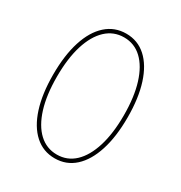

<svg xmlns="http://www.w3.org/2000/svg" viewBox="-174 -862 940 997"><g transform="rotate(30 295.5 -363.5)"><path d="M295.9 9.8Q226.6 9.8 176.3 -35.4Q126 -80.6 99.1 -164.3Q72.3 -248 72.3 -363.3Q72.3 -479.5 99.1 -563.2Q126 -647 176.3 -692.1Q226.6 -737.3 295.9 -737.3Q365.2 -737.3 415 -692.1Q464.8 -647 491.7 -563.2Q518.6 -479.5 518.6 -363.3Q518.6 -248 491.7 -164.3Q464.8 -80.6 415 -35.4Q365.2 9.8 295.9 9.8ZM295.9 -12.7Q357.9 -12.7 402.6 -54.9Q447.3 -97.2 471.7 -175.8Q496.1 -254.4 496.1 -363.3Q496.1 -473.1 471.7 -551.8Q447.3 -630.4 402.6 -672.6Q357.9 -714.8 295.9 -714.8Q233.9 -714.8 188.7 -672.6Q143.6 -630.4 119.1 -551.8Q94.7 -473.1 94.7 -363.3Q94.7 -254.4 119.1 -175.8Q143.6 -97.2 188.7 -54.9Q233.9 -12.7 295.9 -12.7Z"/></g></svg>

Font: Inter Thin
Style: Regular
Weight: 250
Designer: Rasmus Andersson
Foundry: rsms
Version: Version 4.001;git-66647c0bb